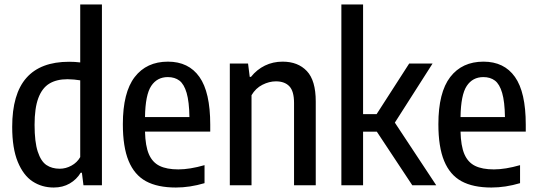

<svg xmlns="http://www.w3.org/2000/svg" viewBox="-20 -828 2398 858"><path d="M34.5 -261Q34.5 -408 98 -480Q161.5 -552 289 -552Q315 -552 338.5 -549V-808H435.5V0H353L346 -56H340.5Q322.5 -26 291.5 -8Q260.5 10 220 10Q167.5 10 126 -17Q84.5 -44 59.5 -104.5Q34.5 -165 34.5 -261ZM338.5 -126V-469Q327.5 -471 311.2 -472.5Q295 -474 282 -474Q232.5 -474 200.2 -454.2Q168 -434.5 151.2 -389.5Q134.5 -344.5 134.5 -270Q134.5 -193.5 148.8 -150.2Q163 -107 187.5 -90.5Q212 -74 247 -74Q274 -74 299.2 -87.8Q324.5 -101.5 338.5 -126Z M919.5 -240H628Q629.5 -176 645.2 -139.2Q661 -102.5 693 -86.8Q725 -71 777 -71Q828 -71 894 -90V-9.5Q828.5 10 766 10Q684 10 632.2 -18.2Q580.5 -46.5 554.8 -108.8Q529 -171 529 -273Q529 -415 582 -483.8Q635 -552.5 730.5 -552.5Q823 -552.5 871.2 -484.2Q919.5 -416 919.5 -271ZM628 -305H826.5Q825.5 -373.5 814 -412.8Q802.5 -452 781.8 -467.8Q761 -483.5 730 -483.5Q682 -483.5 655.8 -444Q629.5 -404.5 628 -305Z M1007 -544H1088.5L1096 -484.5H1101.5Q1128 -517.5 1164 -535Q1200 -552.5 1243 -552.5Q1311.5 -552.5 1351.2 -510.5Q1391 -468.5 1391 -374.5V0H1294V-368Q1294 -420.5 1273 -442.5Q1252 -464.5 1213 -464.5Q1183 -464.5 1152.8 -449.2Q1122.5 -434 1104 -402.5V0H1007Z M1822.5 0 1664 -239.5H1602.5V0H1505.5V-808H1602.5V-318H1663L1808.5 -544H1913L1744.5 -280L1929.5 0Z M2329.5 -240H2038Q2039.5 -176 2055.2 -139.2Q2071 -102.5 2103 -86.8Q2135 -71 2187 -71Q2238 -71 2304 -90V-9.5Q2238.5 10 2176 10Q2094 10 2042.2 -18.2Q1990.5 -46.5 1964.8 -108.8Q1939 -171 1939 -273Q1939 -415 1992 -483.8Q2045 -552.5 2140.5 -552.5Q2233 -552.5 2281.2 -484.2Q2329.5 -416 2329.5 -271ZM2038 -305H2236.5Q2235.5 -373.5 2224 -412.8Q2212.5 -452 2191.8 -467.8Q2171 -483.5 2140 -483.5Q2092 -483.5 2065.8 -444Q2039.5 -404.5 2038 -305Z"/></svg>

Font: Encode Sans Condensed Medium
Style: Regular
Weight: 500
Width: 3
Designer: Multiple Designers
Foundry: Impallari Type
Version: Version 2.000